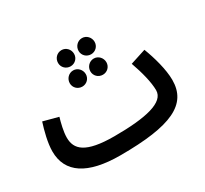

<svg xmlns="http://www.w3.org/2000/svg" viewBox="-140 -867 1162 1090"><g transform="rotate(-30 441.5 -322.0)"><path d="M505 -559C534 -559 557 -582 557 -611C557 -640 534 -665 505 -665C475 -665 452 -640 452 -611C452 -582 475 -559 505 -559ZM370 -558C399 -558 422 -581 422 -610C422 -640 399 -664 370 -664C340 -664 317 -640 317 -610C317 -581 340 -558 370 -558ZM370 -425C399 -425 422 -448 422 -477C422 -506 399 -531 370 -531C340 -531 317 -506 317 -477C317 -448 340 -425 370 -425ZM505 -425C534 -425 557 -448 557 -477C557 -506 534 -531 505 -531C475 -531 452 -506 452 -477C452 -448 475 -425 505 -425ZM362 21C696 21 831 -43 831 -203C831 -271 805 -363 779 -430L677 -397C703 -324 722 -250 722 -198C722 -119 594 -90 387 -90C197 -90 148 -141 148 -218C148 -257 161 -308 171 -342L73 -368C57 -318 38 -247 38 -191C38 -52 147 21 362 21Z"/></g></svg>

Font: Noto Sans Arabic Cond SemBd
Style: Regular
Weight: 600
Width: 3
Designer: Monotype Design Team, Nadine Chahine, Nizar Qandah and Khaled Hosny
Foundry: Monotype Imaging Inc.
Version: Version 2.012